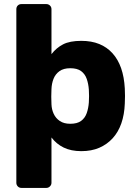

<svg xmlns="http://www.w3.org/2000/svg" viewBox="-20 -730 672 940"><path d="M85 190Q74 190 67 182.5Q60 175 60 165V-685Q60 -696 67 -703Q74 -710 85 -710H207Q217 -710 224.5 -703Q232 -696 232 -685V-465Q256 -496 289 -513Q322 -530 378 -530Q428 -530 466 -514.5Q504 -499 531 -469Q558 -439 573 -396Q588 -353 591 -297Q592 -277 592 -260Q592 -243 591 -223Q589 -169 574 -126Q559 -83 531.5 -53Q504 -23 466 -6.5Q428 10 378 10Q328 10 292 -7.5Q256 -25 232 -57V165Q232 175 224.5 182.5Q217 190 207 190ZM324 -124Q358 -124 377 -138Q396 -152 404.5 -176Q413 -200 415 -229Q417 -260 415 -291Q413 -320 404.5 -344Q396 -368 377 -382Q358 -396 324 -396Q291 -396 271 -381.5Q251 -367 242 -344Q233 -321 232 -294Q231 -275 231 -257Q231 -239 232 -219Q233 -194 243 -172.5Q253 -151 273 -137.5Q293 -124 324 -124Z"/></svg>

Font: DVN-Rubik
Style: Bold
Weight: 700
Designer: Hubert and Fischer
Foundry: Hubert & Fischer
Version: Version 2.102